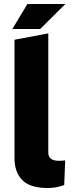

<svg xmlns="http://www.w3.org/2000/svg" viewBox="-20 -938 365 966"><path d="M221 8Q131 8 92 -32Q53 -72 53 -142V-738L223 -770V-170Q223 -150 236 -139.5Q249 -129 277 -129Q283 -129 291 -129.5Q299 -130 308 -131L303 -7Q285 0 263 4Q241 8 221 8ZM42 -792 118 -918H309L182 -792Z"/></svg>

Font: REM
Style: Bold
Weight: 700
Designer: Octavio Pardo
Foundry: Ashler Design
Version: Version 1.005;gftools[0.9.28]